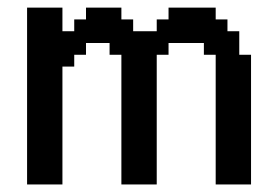

<svg xmlns="http://www.w3.org/2000/svg" viewBox="-20 -489 732 509"><path d="M51.8 0V-468.8H145.5V-406.2H176.8V-437.5H208V-468.8H301.8V-437.5H333V-406.2H395.5V-437.5H426.8V-468.8H551.8V-437.5H583V-406.2H614.3V-343.8H645.5V0H551.8V-343.8H520.5V-375H426.8V-343.8H395.5V0H301.8V-343.8H270.5V-375H208V-343.8H176.8V-312.5H145.5V0Z"/></svg>

Font: Terminal Grotesque
Style: Regular
Weight: 400
Designer: Raphaël Bastide
Foundry: http://raphaelbastide.com
Version: Version 1.0